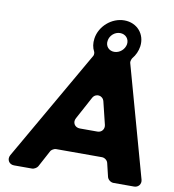

<svg xmlns="http://www.w3.org/2000/svg" viewBox="-95 -978 960 1061"><g transform="rotate(10 385.0 -447.5)"><path d="M560 -102 578 -27C582 -12 598 0 613 0H729C753 0 769 -21 763 -44L589 -670C587 -676 592 -692 596 -697C613 -717 624 -742 628 -768C638 -838 589 -895 517 -895C446 -895 381 -838 371 -768C367 -741 371 -716 382 -696C385 -691 385 -678 382 -673L25 -52C11 -27 27 0 55 0H157C167 0 183 -9 188 -18L238 -111C242 -120 258 -129 268 -129H526C541 -129 557 -117 560 -102ZM506 -822C537 -822 558 -798 554 -768C549 -738 522 -714 491 -714C461 -714 440 -738 445 -768C449 -798 476 -822 506 -822ZM477 -264H378C349 -264 333 -291 347 -316L415 -442C431 -472 472 -467 480 -434L511 -307C516 -284 500 -264 477 -264Z"/></g></svg>

Font: Trueno
Style: RoundBdIt
Weight: 700
Designer: Julieta Ulanovsky, Jasper
Foundry: Julieta Ulanovsky, Cannot Into Space Fonts
Version: Version 3.001